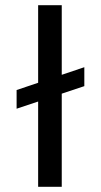

<svg xmlns="http://www.w3.org/2000/svg" viewBox="-20 -720 388 740"><path d="M44 -373 305 -461V-388L44 -301ZM127 0V-700H218V0Z"/></svg>

Font: Bricolage Grotesque
Style: Regular
Weight: 400
Designer: Mathieu Triay
Foundry: Atelier Triay
Version: Version 1.001;gftools[0.9.33.dev8+g029e19f]